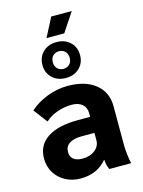

<svg xmlns="http://www.w3.org/2000/svg" viewBox="-134 -987 803 1075"><g transform="rotate(-15 267.0 -449.5)"><path d="M272 -909H391L318 -799H215ZM154 -659Q154 -705 184.5 -734Q215 -763 263 -763Q311 -763 341.5 -734Q372 -705 372 -659Q372 -613 341.5 -584Q311 -555 263 -555Q215 -555 184.5 -584Q154 -613 154 -659ZM312 -659Q312 -682 298.5 -696Q285 -710 263 -710Q241 -710 227.5 -696Q214 -682 214 -659Q214 -636 227.5 -622Q241 -608 263 -608Q285 -608 298.5 -622Q312 -636 312 -659ZM27 -151Q27 -228 89 -269Q151 -310 267 -310H337V-330Q337 -364 315 -383Q293 -402 255 -402Q210 -402 168.5 -387Q127 -372 100 -346L39 -427Q82 -465 140.5 -487.5Q199 -510 259 -510Q361 -510 420 -462.5Q479 -415 479 -333V-108Q479 -84 483 -51Q487 -18 492 0H365Q359 -14 356 -25Q353 -36 351 -56H349Q293 10 198 10Q149 10 110 -11Q71 -32 49 -68.5Q27 -105 27 -151ZM337 -175V-217H263Q216 -217 191 -200Q166 -183 166 -151Q166 -124 184 -109.5Q202 -95 236 -95Q280 -95 308.5 -117.5Q337 -140 337 -175Z"/></g></svg>

Font: Sarabun ExtraBold
Style: Regular
Weight: 800
Version: Version 1.000; ttfautohint (v1.6)